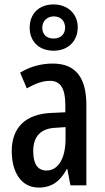

<svg xmlns="http://www.w3.org/2000/svg" viewBox="-20 -837 472 867"><path d="M222 -608C288 -608 331 -652 331 -714C331 -775 285 -817 222 -817C156 -817 114 -775 114 -712C114 -650 156 -608 222 -608ZM223 -663C189 -663 171 -682 171 -712C171 -742 193 -763 223 -763C255 -763 274 -742 274 -712C274 -682 253 -663 223 -663ZM218 -550C166 -550 115 -536 71 -509L101 -438C142 -461 174 -472 206 -472C254 -472 275 -436 275 -363V-330L211 -327C97 -322 33 -263 33 -154C33 -68 70 10 155 10C213 10 252 -18 282 -74H284L298 0H370V-362C370 -484 324 -550 218 -550ZM231 -260 276 -263V-210C276 -120 242 -67 190 -67C152 -67 130 -94 130 -155C130 -220 163 -257 231 -260Z"/></svg>

Font: Noto Sans Malayalam ExtraCondensed Medium
Style: Regular
Weight: 500
Width: 2
Designer: Jelle Bosma - Monotype Design Team
Foundry: Monotype Imaging Inc.
Version: Version 2.104